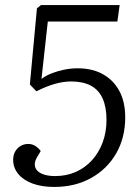

<svg xmlns="http://www.w3.org/2000/svg" viewBox="-20 -725 551 759"><path d="M401 -251Q401 -302 385.5 -336Q370 -370 339 -386.5Q308 -403 261 -403Q230 -403 195.5 -393Q161 -383 124 -364L98 -391L126 -692L142 -705H453L444 -640H169L144 -413Q161 -426 184 -435Q207 -444 233.5 -449.5Q260 -455 287 -455Q345 -455 387 -431.5Q429 -408 452 -365Q475 -322 475 -261Q475 -181 439.5 -119Q404 -57 340.5 -21.5Q277 14 194 14Q145 14 108.5 0.5Q72 -13 52 -37.5Q32 -62 32 -93Q32 -112 40 -126Q48 -140 61.5 -148Q75 -156 92 -156Q107 -156 119.5 -148Q132 -140 141 -128L125 -101Q114 -81 119 -64.5Q124 -48 144.5 -38.5Q165 -29 198 -29Q243 -29 280 -45.5Q317 -62 344 -92Q371 -122 386 -162.5Q401 -203 401 -251Z"/></svg>

Font: Literata 24pt Light
Style: Italic
Weight: 300
Italic angle: -2°
Designer: Latin by Veronika Burian and Jose Scaglione. Greek by Irene Vlachou. Cyrillic by Vera Evstafieva
Foundry: TypeTogether
Version: Version 3.103;gftools[0.9.29]